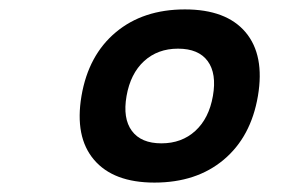

<svg xmlns="http://www.w3.org/2000/svg" viewBox="-20 -723 626 406"><path d="M306.6 -336.9Q219.7 -336.9 178.7 -385.3Q137.7 -433.6 152.3 -520Q167 -606.4 224.9 -654.8Q282.7 -703.1 371.1 -703.1Q458.5 -703.1 499.3 -654.8Q540 -606.4 525.4 -520Q510.7 -433.6 453.1 -385.3Q395.5 -336.9 306.6 -336.9ZM321.3 -419.9Q364.3 -419.9 393.1 -446.3Q421.9 -472.7 430.2 -520Q438.5 -567.4 419.2 -593.8Q399.9 -620.1 356.4 -620.1Q313.5 -620.1 284.7 -593.8Q255.9 -567.4 247.6 -520Q239.3 -472.7 258.8 -446.3Q278.3 -419.9 321.3 -419.9Z"/></svg>

Font: Cascadia Code NF
Style: Italic
Weight: 400
Italic angle: -10°
Monospace: yes
Designer: Aaron Bell
Foundry: Saja Typeworks
Version: Version 2404.023; ttfautohint (v1.8.4)